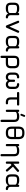

<svg xmlns="http://www.w3.org/2000/svg" viewBox="3122 -3894 972 7255"><g transform="rotate(90 3607.5 -266.0)"><path d="M80 -196C80 -129.5 96 -80.5 128.5 -48.5C160.5 -16 209.5 0 276 0C276 0 314 0 314 0C314 0 314 0 314 0C363 0 402 -8.5 431.5 -25.5C461 -42 481 -65 492 -94C492 -94 492 -94 492 -94C500 -73.5 510.5 -56 523.5 -42C536 -28 551.5 -17.5 570 -10.5C588 -3.5 609 0 633 0C633 0 633 0 633 0C661 0 675 -14 675 -42C675 -42 675 -42 675 -42C675 -56.5 671.5 -67 664 -73C656.5 -79 646 -82.5 633 -84C633 -84 633 -84 633 -84C618.5 -85.5 605 -89.5 593 -95.5C581 -101.5 571.5 -112 564.5 -127C557.5 -142 554 -163.5 554 -192C554 -192 554 -465 554 -465C554 -465 554 -465 554 -465C554 -493 540 -507 512 -507C512 -507 512 -507 512 -507C484 -507 470 -493 470 -465C470 -465 470 -451 470 -451C470 -451 470 -451 470 -451C455 -468.5 434.5 -482.5 409 -492.5C383.5 -502 351.5 -507 314 -507C314 -507 276 -507 276 -507C276 -507 276 -507 276 -507C209.5 -507 160.5 -491 128.5 -459C96 -427 80 -377.5 80 -311C80 -311 80 -196 80 -196C80 -196 80 -196 80 -196ZM164 -311C164 -311 164 -311 164 -311C164 -354.5 172 -384.5 187.5 -400C203 -415.5 232.5 -423 276 -423C276 -423 314 -423 314 -423C314 -423 314 -423 314 -423C358 -423 395 -417.5 425 -406C455 -394.5 470 -377 470 -353C470 -353 470 -154 470 -154C470 -154 470 -154 470 -154C470 -130 455 -112.5 425 -101C395 -89.5 358 -84 314 -84C314 -84 276 -84 276 -84C276 -84 276 -84 276 -84C232.5 -84 203 -92 187.5 -107.5C172 -123 164 -152.5 164 -196C164 -196 164 -311 164 -311Z M1214 -446C1214 -446 1214 -446 1214 -446C1225.5 -471.5 1218.5 -490.5 1194 -502C1194 -502 1194 -502 1194 -502C1182 -507.5 1171 -508.5 1161.5 -504.5C1151.5 -500.5 1143.5 -493 1138 -482C1138 -482 964 -92 964 -92C964 -92 1003 -92 1003 -92C1003 -92 844 -480 844 -480C844 -480 844 -480 844 -480C832.5 -506.5 814 -513.5 789 -502C789 -502 789 -502 789 -502C762.5 -492 755.5 -473.5 767 -447C767 -447 937 -33 937 -33C937 -33 937 -33 937 -33C946 -11 961 0 982 0C982 0 982 0 982 0C994 0 1004 -2.5 1012 -8C1019.5 -13 1025.5 -20.5 1030 -31C1030 -31 1214 -446 1214 -446Z M1334 -196C1334 -129.5 1350 -80.5 1382.5 -48.5C1414.5 -16 1463.5 0 1530 0C1530 0 1568 0 1568 0C1568 0 1568 0 1568 0C1617 0 1656 -8.5 1685.5 -25.5C1715 -42 1735 -65 1746 -94C1746 -94 1746 -94 1746 -94C1754 -73.5 1764.5 -56 1777.5 -42C1790 -28 1805.5 -17.5 1824 -10.5C1842 -3.5 1863 0 1887 0C1887 0 1887 0 1887 0C1915 0 1929 -14 1929 -42C1929 -42 1929 -42 1929 -42C1929 -56.5 1925.5 -67 1918 -73C1910.5 -79 1900 -82.5 1887 -84C1887 -84 1887 -84 1887 -84C1872.5 -85.5 1859 -89.5 1847 -95.5C1835 -101.5 1825.5 -112 1818.5 -127C1811.5 -142 1808 -163.5 1808 -192C1808 -192 1808 -465 1808 -465C1808 -465 1808 -465 1808 -465C1808 -493 1794 -507 1766 -507C1766 -507 1766 -507 1766 -507C1738 -507 1724 -493 1724 -465C1724 -465 1724 -451 1724 -451C1724 -451 1724 -451 1724 -451C1709 -468.5 1688.5 -482.5 1663 -492.5C1637.5 -502 1605.5 -507 1568 -507C1568 -507 1530 -507 1530 -507C1530 -507 1530 -507 1530 -507C1463.5 -507 1414.5 -491 1382.5 -459C1350 -427 1334 -377.5 1334 -311C1334 -311 1334 -196 1334 -196C1334 -196 1334 -196 1334 -196ZM1418 -311C1418 -311 1418 -311 1418 -311C1418 -354.5 1426 -384.5 1441.5 -400C1457 -415.5 1486.5 -423 1530 -423C1530 -423 1568 -423 1568 -423C1568 -423 1568 -423 1568 -423C1612 -423 1649 -417.5 1679 -406C1709 -394.5 1724 -377 1724 -353C1724 -353 1724 -154 1724 -154C1724 -154 1724 -154 1724 -154C1724 -130 1709 -112.5 1679 -101C1649 -89.5 1612 -84 1568 -84C1568 -84 1530 -84 1530 -84C1530 -84 1530 -84 1530 -84C1486.5 -84 1457 -92 1441.5 -107.5C1426 -123 1418 -152.5 1418 -196C1418 -196 1418 -311 1418 -311Z M2086 158C2086 186 2100 200 2128 200C2128 200 2128 200 2128 200C2156 200 2170 186 2170 158C2170 158 2170 0 2170 0C2170 0 2364 0 2364 0C2364 0 2364 0 2364 0C2430.5 0 2480 -16 2512 -48.5C2544 -80.5 2560 -129.5 2560 -196C2560 -196 2560 -311 2560 -311C2560 -311 2560 -311 2560 -311C2560 -377.5 2544 -427 2512 -459C2480 -491 2430.5 -507 2364 -507C2364 -507 2282 -507 2282 -507C2282 -507 2282 -507 2282 -507C2215.5 -507 2166.5 -491 2134.5 -459.5C2102 -427.5 2086 -378 2086 -311C2086 -311 2086 158 2086 158C2086 158 2086 158 2086 158ZM2170 -311C2170 -311 2170 -311 2170 -311C2170 -340.5 2173.5 -363 2180 -379.5C2186.5 -395.5 2198 -407 2214.5 -413.5C2230.5 -420 2253 -423 2282 -423C2282 -423 2364 -423 2364 -423C2364 -423 2364 -423 2364 -423C2407.5 -423 2437.5 -415.5 2453 -400C2468.5 -384.5 2476 -354.5 2476 -311C2476 -311 2476 -196 2476 -196C2476 -196 2476 -196 2476 -196C2476 -152.5 2468.5 -123 2453 -107.5C2437.5 -92 2407.5 -84 2364 -84C2364 -84 2170 -84 2170 -84C2170 -84 2170 -311 2170 -311Z M2720 -195C2720 -132 2735 -84 2765.5 -50.5C2796 -17 2839 0 2895 0C2895 0 2895 0 2895 0C2928.5 0 2956.5 -7 2978 -20.5C2999.5 -34 3017 -54.5 3031 -82C3031 -82 3031 -82 3031 -82C3044.5 -55.5 3062 -35.5 3083.5 -21.5C3105 -7 3132.5 0 3167 0C3167 0 3167 0 3167 0C3223 0 3266 -17 3296.5 -50.5C3327 -84 3342 -132 3342 -195C3342 -195 3342 -318 3342 -318C3342 -318 3342 -318 3342 -318C3342 -380.5 3326 -427.5 3294 -459C3262 -490.5 3219.5 -506 3167 -506C3167 -506 3167 -506 3167 -506C3150.5 -506 3139 -502.5 3132 -495.5C3124.5 -488.5 3121 -478 3121 -464C3121 -464 3121 -464 3121 -464C3121 -450 3124.5 -439.5 3132 -432.5C3139.5 -425.5 3152 -422 3170 -422C3170 -422 3170 -422 3170 -422C3188.5 -422 3204 -419 3217.5 -412.5C3230.5 -406 3240.5 -396 3247.5 -382C3254.5 -367.5 3258 -348.5 3258 -325C3258 -325 3258 -184 3258 -184C3258 -184 3258 -184 3258 -184C3258 -151 3250 -126 3234.5 -109.5C3218.5 -92.5 3196 -84 3167 -84C3167 -84 3167 -84 3167 -84C3104.5 -84 3073 -115 3073 -177C3073 -177 3073 -303 3073 -303C3073 -303 3073 -303 3073 -303C3073 -333.5 3059 -349 3031 -349C3031 -349 3031 -349 3031 -349C3003 -349 2989 -333.5 2989 -303C2989 -303 2989 -177 2989 -177C2989 -177 2989 -177 2989 -177C2989 -115 2957.5 -84 2895 -84C2895 -84 2895 -84 2895 -84C2866 -84 2843.5 -92.5 2828 -109.5C2812 -126 2804 -151 2804 -184C2804 -184 2804 -325 2804 -325C2804 -325 2804 -325 2804 -325C2804 -348.5 2807.5 -367.5 2814.5 -382C2821.5 -396 2831.5 -406 2845 -412.5C2858 -419 2873.5 -422 2892 -422C2892 -422 2892 -422 2892 -422C2910 -422 2922.5 -425.5 2930 -432.5C2937.5 -439.5 2941 -450 2941 -464C2941 -464 2941 -464 2941 -464C2941 -478 2937.5 -488.5 2930.5 -495.5C2923.5 -502.5 2911.5 -506 2895 -506C2895 -506 2895 -506 2895 -506C2842.5 -506 2800.5 -490.5 2768.5 -459C2736 -427.5 2720 -380.5 2720 -318C2720 -318 2720 -195 2720 -195C2720 -195 2720 -195 2720 -195Z M3880 0C3908 0 3922 -14 3922 -42C3922 -42 3922 -42 3922 -42C3922 -56.5 3918.5 -67.5 3911 -74C3903.5 -80.5 3893 -84 3880 -84C3880 -84 3880 -84 3880 -84C3873 -84 3866.5 -84 3861 -84C3855.5 -84 3850 -84 3845 -84C3845 -84 3845 -84 3845 -84C3805 -84.5 3777.5 -92.5 3763 -107.5C3748.5 -122.5 3741 -150.5 3741 -192C3741 -192 3741 -465 3741 -465C3741 -465 3657 -465 3657 -465C3657 -465 3657 -192 3657 -192C3657 -192 3657 -192 3657 -192C3657 -127.5 3672.5 -80 3703 -48.5C3733.5 -17 3780.5 -1 3845 0C3845 0 3845 0 3845 0C3851.5 0 3857.5 0 3863 0C3868 0 3873.5 0 3880 0C3880 0 3880 0 3880 0ZM3926 -423C3926 -423 3926 -423 3926 -423C3954 -423 3968 -437 3968 -465C3968 -465 3968 -465 3968 -465C3968 -493 3954 -507 3926 -507C3926 -507 3498 -507 3498 -507C3498 -507 3498 -507 3498 -507C3470 -507 3456 -493 3456 -465C3456 -465 3456 -465 3456 -465C3456 -437 3470 -423 3498 -423C3498 -423 3926 -423 3926 -423Z M4302.5 -554.5C4326 -546 4342 -552.5 4349.5 -574C4349.5 -574 4392 -680.5 4392 -680.5C4392 -680.5 4392 -680.5 4392 -680.5C4401.5 -704 4395 -719.5 4372.5 -727.5C4372.5 -727.5 4372.5 -727.5 4372.5 -727.5C4350 -737 4334 -730.5 4325 -708C4325 -708 4283 -602 4283 -602C4283 -602 4283 -602 4283 -602C4273.5 -579.5 4280 -563.5 4302.5 -554.5C4302.5 -554.5 4302.5 -554.5 4302.5 -554.5ZM4589 -311C4589 -311 4589 -311 4589 -311C4589 -377.5 4573 -427 4541 -459C4509 -491 4459.5 -507 4393 -507C4393 -507 4365 -507 4365 -507C4365 -507 4365 -507 4365 -507C4308 -507 4262 -493 4227.5 -465.5C4192.5 -438 4171 -397.5 4163 -345C4163 -345 4163 -345 4163 -345C4162 -325 4164.5 -315 4170 -315C4170 -315 4170 -315 4170 -315C4196.5 -315 4209 -328 4208 -354C4208 -354 4208 -354 4208 -354C4207 -369.5 4213.5 -382.5 4227.5 -393C4241.5 -403 4260.5 -410.5 4285 -415.5C4309 -420.5 4335.5 -423 4365 -423C4365 -423 4393 -423 4393 -423C4393 -423 4393 -423 4393 -423C4436 -423 4465.5 -415.5 4481.5 -400C4497 -384.5 4505 -354.5 4505 -311C4505 -311 4505 158 4505 158C4505 158 4505 158 4505 158C4505 186 4519 200 4547 200C4547 200 4547 200 4547 200C4575 200 4589 186 4589 158C4589 158 4589 -311 4589 -311ZM4209 -465C4209 -465 4209 -465 4209 -465C4209 -493 4195 -507 4167 -507C4167 -507 4167 -507 4167 -507C4139 -507 4125 -493 4125 -465C4125 -465 4125 -42 4125 -42C4125 -42 4125 -42 4125 -42C4125 -14 4139 0 4167 0C4167 0 4167 0 4167 0C4195 0 4209 -14 4209 -42C4209 -42 4209 -465 4209 -465Z M5013 -1C5013 -1 5013 -1 5013 -1C5089.5 -1 5146 -19.5 5182.5 -56C5219 -92.5 5237 -148.5 5237 -225C5237 -225 5237 -480 5237 -480C5237 -480 5237 -480 5237 -480C5237 -557 5219 -613.5 5182.5 -650C5146 -686 5089.5 -704 5013 -704C5013 -704 4987 -704 4987 -704C4987 -704 4987 -704 4987 -704C4910.5 -704 4854.5 -686 4818 -650.5C4781.5 -614.5 4763 -558 4763 -481C4763 -481 4763 -225 4763 -225C4763 -225 4763 -225 4763 -225C4763 -148.5 4781.5 -92.5 4818 -56C4854.5 -19.5 4910.5 -1 4987 -1C4987 -1 5013 -1 5013 -1ZM4987 -85C4951.5 -85 4923.5 -89.5 4903 -98C4882.5 -106.5 4868.5 -121 4860 -141.5C4851.5 -162 4847 -189.5 4847 -225C4847 -225 4847 -481 4847 -481C4847 -481 4847 -481 4847 -481C4847 -517 4851.5 -545 4860 -565.5C4868.5 -585.5 4883 -599.5 4903.5 -608C4924 -616 4951.5 -620 4987 -620C4987 -620 5013 -620 5013 -620C5013 -620 5013 -620 5013 -620C5048.5 -620 5076.5 -616 5097 -607.5C5117.5 -599 5132 -584.5 5140.5 -564C5149 -543.5 5153 -515.5 5153 -480C5153 -480 5153 -225 5153 -225C5153 -225 5153 -225 5153 -225C5153 -189.5 5149 -162 5140.5 -141.5C5132 -121 5117.5 -106.5 5097 -98C5076.5 -89.5 5048.5 -85 5013 -85C5013 -85 4987 -85 4987 -85C4987 -85 4987 -85 4987 -85ZM5197 -316C5197 -316 5197 -386 5197 -386C5197 -386 4808 -386 4808 -386C4808 -386 4808 -316 4808 -316C4808 -316 5197 -316 5197 -316Z M5885 -311C5885 -311 5885 -311 5885 -311C5885 -377.5 5869 -427 5837 -459C5805 -491 5755.5 -507 5689 -507C5689 -507 5661 -507 5661 -507C5661 -507 5661 -507 5661 -507C5604 -507 5558 -493 5523.5 -465.5C5488.5 -438 5467 -397.5 5459 -345C5459 -345 5459 -345 5459 -345C5458 -325 5460.5 -315 5466 -315C5466 -315 5466 -315 5466 -315C5492.5 -315 5505 -328 5504 -354C5504 -354 5504 -354 5504 -354C5503 -369.5 5509.5 -382.5 5523.5 -393C5537.5 -403 5556.5 -410.5 5581 -415.5C5605 -420.5 5631.5 -423 5661 -423C5661 -423 5689 -423 5689 -423C5689 -423 5689 -423 5689 -423C5732 -423 5761.5 -415.5 5777.5 -400C5793 -384.5 5801 -354.5 5801 -311C5801 -311 5801 158 5801 158C5801 158 5801 158 5801 158C5801 186 5815 200 5843 200C5843 200 5843 200 5843 200C5871 200 5885 186 5885 158C5885 158 5885 -311 5885 -311ZM5505 -465C5505 -465 5505 -465 5505 -465C5505 -493 5491 -507 5463 -507C5463 -507 5463 -507 5463 -507C5435 -507 5421 -493 5421 -465C5421 -465 5421 -42 5421 -42C5421 -42 5421 -42 5421 -42C5421 -14 5435 0 5463 0C5463 0 5463 0 5463 0C5491 0 5505 -14 5505 -42C5505 -42 5505 -465 5505 -465Z M6125 0C6153 0 6167 -14 6167 -42C6167 -42 6167 -175 6167 -175C6167 -175 6213.5 -215 6213.5 -215C6213.5 -215 6389 -16 6389 -16C6389 -16 6389 -16 6389 -16C6398 -6.5 6408 -1.5 6418.5 -1C6429 0 6438.5 -4 6448 -13C6448 -13 6448 -13 6448 -13C6469 -32 6470.5 -51.5 6452 -72C6452 -72 6277.5 -270.5 6277.5 -270.5C6277.5 -270.5 6460 -428 6460 -428C6460 -428 6460 -428 6460 -428C6470 -436.5 6475.5 -446 6476.5 -456.5C6477.5 -467 6473.5 -476.5 6465 -486C6465 -486 6465 -486 6465 -486C6445.5 -507.5 6425.5 -509.5 6405 -491C6405 -491 6167 -286.5 6167 -286.5C6167 -286.5 6167 -465 6167 -465C6167 -465 6167 -465 6167 -465C6167 -493 6153 -507 6125 -507C6125 -507 6125 -507 6125 -507C6097 -507 6083 -493 6083 -465C6083 -465 6083 -42 6083 -42C6083 -42 6083 -42 6083 -42C6083 -14 6097 0 6125 0C6125 0 6125 0 6125 0Z M6567 -196C6567 -129.5 6583 -80.5 6615.5 -48.5C6647.5 -16 6696.5 0 6763 0C6763 0 6801 0 6801 0C6801 0 6801 0 6801 0C6850 0 6889 -8.5 6918.5 -25.5C6948 -42 6968 -65 6979 -94C6979 -94 6979 -94 6979 -94C6987 -73.5 6997.5 -56 7010.5 -42C7023 -28 7038.5 -17.5 7057 -10.5C7075 -3.5 7096 0 7120 0C7120 0 7120 0 7120 0C7148 0 7162 -14 7162 -42C7162 -42 7162 -42 7162 -42C7162 -56.5 7158.5 -67 7151 -73C7143.5 -79 7133 -82.5 7120 -84C7120 -84 7120 -84 7120 -84C7105.5 -85.5 7092 -89.5 7080 -95.5C7068 -101.5 7058.5 -112 7051.5 -127C7044.5 -142 7041 -163.5 7041 -192C7041 -192 7041 -465 7041 -465C7041 -465 7041 -465 7041 -465C7041 -493 7027 -507 6999 -507C6999 -507 6999 -507 6999 -507C6971 -507 6957 -493 6957 -465C6957 -465 6957 -451 6957 -451C6957 -451 6957 -451 6957 -451C6942 -468.5 6921.5 -482.5 6896 -492.5C6870.5 -502 6838.5 -507 6801 -507C6801 -507 6763 -507 6763 -507C6763 -507 6763 -507 6763 -507C6696.5 -507 6647.5 -491 6615.5 -459C6583 -427 6567 -377.5 6567 -311C6567 -311 6567 -196 6567 -196C6567 -196 6567 -196 6567 -196ZM6651 -311C6651 -311 6651 -311 6651 -311C6651 -354.5 6659 -384.5 6674.5 -400C6690 -415.5 6719.5 -423 6763 -423C6763 -423 6801 -423 6801 -423C6801 -423 6801 -423 6801 -423C6845 -423 6882 -417.5 6912 -406C6942 -394.5 6957 -377 6957 -353C6957 -353 6957 -154 6957 -154C6957 -154 6957 -154 6957 -154C6957 -130 6942 -112.5 6912 -101C6882 -89.5 6845 -84 6801 -84C6801 -84 6763 -84 6763 -84C6763 -84 6763 -84 6763 -84C6719.5 -84 6690 -92 6674.5 -107.5C6659 -123 6651 -152.5 6651 -196C6651 -196 6651 -311 6651 -311Z"/></g></svg>

Font: Jura-Fortis-Bold
Style: Bold
Weight: 500
Designer: Daniel Johnson, Alexei Vanyashin, Mirko Velimirovic
Foundry: Daniel Johnson
Version: ""